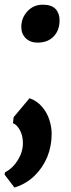

<svg xmlns="http://www.w3.org/2000/svg" viewBox="-33 -568 310 838"><path d="M30 250.5 -13 194 -11 184Q23.5 166 45.2 130.2Q67 94.5 67 56.5Q67 25 54.2 0.8Q41.5 -23.5 23.5 -30.5L26.5 -56.5L96 -139.5Q129.5 -127 151 -101.5Q172.5 -76 182.5 -44.8Q192.5 -13.5 192.5 16.5Q192.5 69.5 173 118Q152.5 166 116 200.8Q79.5 235.5 30 250.5ZM131 -382Q99 -382 79.5 -401Q60 -420 60 -450.5Q60 -489.5 86.5 -518.5Q113 -547.5 154 -547.5Q192 -547.5 209.5 -528.8Q227 -510 227 -479.5Q227 -435.5 201 -408.8Q175 -382 131 -382Z"/></svg>

Font: Merriweather Sans Italic
Style: Bold
Weight: 700
Italic angle: -7.5°
Designer: Eben Sorkin
Foundry: Eben Sorkin
Version: Version 1.008; ttfautohint (v1.7.19-72a1) -l 8 -r 50 -G 200 